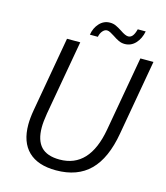

<svg xmlns="http://www.w3.org/2000/svg" viewBox="-125 -945 905 1049"><g transform="rotate(15 328.0 -420.0)"><path d="M80 -193Q80 -229 88 -275L163 -700H238L163 -277Q155 -229 155 -197Q155 -124 189 -88Q223 -52 294 -52Q463 -52 503 -277L578 -700H652L577 -275Q552 -130 481.5 -60Q411 10 290 10Q187 10 133.5 -42Q80 -94 80 -193ZM368 -846Q386 -846 401.5 -839Q417 -832 437 -819Q466 -799 482 -799Q496 -799 506 -811Q516 -823 523 -850H568Q560 -808 535 -781Q510 -754 474 -754Q456 -754 440 -761.5Q424 -769 405 -782Q394 -789 383 -795Q372 -801 363 -801Q350 -801 338.5 -788Q327 -775 323 -754H278Q284 -793 308.5 -819.5Q333 -846 368 -846Z"/></g></svg>

Font: Sarabun Light
Style: Italic
Weight: 300
Italic angle: -10°
Designer: Suppakit Chalermlarp | Katatrad Co.,Ltd.
Foundry: Cadson Demak Co.,Ltd.
Version: Version 1.000; ttfautohint (v1.6)